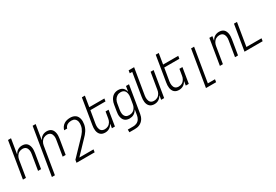

<svg xmlns="http://www.w3.org/2000/svg" viewBox="70 -1949 4860 3377"><g transform="rotate(-30 2500.0 -260.0)"><path d="M10 0 131 -735H192L143 -435Q154 -455 170 -473.5Q186 -492 206.5 -504.5Q227 -517 249.5 -522.5Q272 -528 294 -528Q321 -528 346 -520.5Q371 -513 389 -496Q407 -479 417 -456Q427 -433 431 -407.5Q435 -382 433.5 -355.5Q432 -329 428 -302L378 0H317L368 -311Q372 -331 372.5 -350Q373 -369 370 -387Q367 -405 359.5 -421.5Q352 -438 339 -450Q326 -462 308.5 -467.5Q291 -473 271 -473Q254 -473 236.5 -469Q219 -465 202.5 -456Q186 -447 172.5 -433.5Q159 -420 149.5 -403.5Q140 -387 134.5 -370Q129 -353 126 -335L71 0Z M474 215 631 -735H692L643 -435Q654 -455 670 -473.5Q686 -492 706.5 -504.5Q727 -517 749.5 -522.5Q772 -528 794 -528Q821 -528 846 -520.5Q871 -513 889 -496Q907 -479 917 -456Q927 -433 931 -407.5Q935 -382 933.5 -355.5Q932 -329 928 -302L878 0H817L868 -311Q872 -331 872.5 -350Q873 -369 870 -387Q867 -405 859.5 -421.5Q852 -438 839 -450Q826 -462 808.5 -467.5Q791 -473 771 -473Q754 -473 736.5 -469Q719 -465 702.5 -456Q686 -447 672.5 -433.5Q659 -420 649.5 -403.5Q640 -387 634.5 -370Q629 -353 626 -335L535 215Z M1342 215H974L983 160L1257 -126Q1276 -146 1294.5 -167Q1313 -188 1328 -211Q1343 -234 1353.5 -259.5Q1364 -285 1368 -311Q1372 -331 1372.5 -350.5Q1373 -370 1369.5 -388.5Q1366 -407 1357.5 -423Q1349 -439 1335.5 -451Q1322 -463 1304 -468Q1286 -473 1266 -473Q1246 -473 1225.5 -469Q1205 -465 1185.5 -455Q1166 -445 1152 -427.5Q1138 -410 1133 -389H1072Q1079 -421 1099 -449.5Q1119 -478 1147 -496Q1175 -514 1207 -521Q1239 -528 1271 -528Q1299 -528 1325.5 -521.5Q1352 -515 1373.5 -500Q1395 -485 1408.5 -462Q1422 -439 1428 -413Q1434 -387 1433.5 -359Q1433 -331 1428 -302Q1423 -273 1411.5 -243.5Q1400 -214 1383 -187Q1366 -160 1344.5 -135.5Q1323 -111 1300 -88L1063 160H1351Z M1679 8Q1652 8 1627.5 0.5Q1603 -7 1585 -24Q1567 -41 1556.5 -64Q1546 -87 1542.5 -112.5Q1539 -138 1540 -164.5Q1541 -191 1546 -218L1631 -735H1692L1657 -520H1964L1955 -465H1648L1605 -209Q1602 -189 1601.5 -170Q1601 -151 1604 -133Q1607 -115 1614 -98.5Q1621 -82 1634 -70Q1647 -58 1664.5 -52.5Q1682 -47 1702 -47Q1719 -47 1737 -51Q1755 -55 1771.5 -64Q1788 -73 1801 -86.5Q1814 -100 1824 -116.5Q1834 -133 1839 -150Q1844 -167 1847 -185L1868 -312H1929L1878 0H1817L1831 -85Q1819 -65 1803 -46.5Q1787 -28 1766.5 -15.5Q1746 -3 1723.5 2.5Q1701 8 1679 8Z M2048 215 2047 160H2157Q2175 160 2193.5 156.5Q2212 153 2230 144.5Q2248 136 2263 122.5Q2278 109 2288 92Q2298 75 2304 57Q2310 39 2313 21L2331 -87Q2318 -65 2301.5 -46.5Q2285 -28 2264.5 -15.5Q2244 -3 2220.5 2.5Q2197 8 2175 8Q2148 8 2123 0.5Q2098 -7 2079 -23.5Q2060 -40 2049.5 -63Q2039 -86 2034.5 -111.5Q2030 -137 2031.5 -164Q2033 -191 2038 -218L2058 -338Q2061 -361 2068 -384Q2075 -407 2086.5 -429Q2098 -451 2114.5 -470.5Q2131 -490 2152 -503Q2173 -516 2197 -522Q2221 -528 2244 -528Q2271 -528 2296 -521Q2321 -514 2339.5 -497.5Q2358 -481 2369 -458.5Q2380 -436 2385 -411L2403 -520H2464L2373 30Q2369 55 2360.5 79.5Q2352 104 2337.5 126.5Q2323 149 2302 167Q2281 185 2256.5 196Q2232 207 2207 211Q2182 215 2157 215ZM2198 -47Q2215 -47 2233.5 -50.5Q2252 -54 2269 -63Q2286 -72 2299.5 -85.5Q2313 -99 2323 -115.5Q2333 -132 2338.5 -149.5Q2344 -167 2347 -185L2367 -305Q2371 -325 2371.5 -344.5Q2372 -364 2369 -383Q2366 -402 2358.5 -419Q2351 -436 2337.5 -448.5Q2324 -461 2305.5 -467Q2287 -473 2267 -473Q2249 -473 2230.5 -469Q2212 -465 2195 -455Q2178 -445 2164.5 -431Q2151 -417 2141 -400Q2131 -383 2125.5 -365Q2120 -347 2117 -329L2097 -209Q2094 -189 2093.5 -170Q2093 -151 2096 -132.5Q2099 -114 2107 -97.5Q2115 -81 2128.5 -69Q2142 -57 2160 -52Q2178 -47 2198 -47Z M2679 8Q2652 8 2627.5 0.5Q2603 -7 2585 -24Q2567 -41 2556.5 -64Q2546 -87 2542.5 -112.5Q2539 -138 2540 -164.5Q2541 -191 2546 -218L2622 -680H2572L2581 -735H2692L2605 -209Q2602 -189 2601.5 -170Q2601 -151 2604 -133Q2607 -115 2614 -98.5Q2621 -82 2634 -70Q2647 -58 2664.5 -52.5Q2682 -47 2702 -47Q2719 -47 2737 -51Q2755 -55 2771.5 -64Q2788 -73 2801 -86.5Q2814 -100 2824 -116.5Q2834 -133 2839 -150Q2844 -167 2847 -185L2903 -520H2964L2878 0H2817L2831 -85Q2819 -65 2803 -46.5Q2787 -28 2766.5 -15.5Q2746 -3 2723.5 2.5Q2701 8 2679 8Z M3179 8Q3152 8 3127.5 0.5Q3103 -7 3085 -24Q3067 -41 3056.5 -64Q3046 -87 3042.5 -112.5Q3039 -138 3040 -164.5Q3041 -191 3046 -218L3131 -735H3192L3157 -520H3464L3455 -465H3148L3105 -209Q3102 -189 3101.5 -170Q3101 -151 3104 -133Q3107 -115 3114 -98.5Q3121 -82 3134 -70Q3147 -58 3164.5 -52.5Q3182 -47 3202 -47Q3219 -47 3237 -51Q3255 -55 3271.5 -64Q3288 -73 3301 -86.5Q3314 -100 3324 -116.5Q3334 -133 3339 -150Q3344 -167 3347 -185L3368 -312H3429L3378 0H3317L3331 -85Q3319 -65 3303 -46.5Q3287 -28 3266.5 -15.5Q3246 -3 3223.5 2.5Q3201 8 3179 8Z M3603 215 3725 -520H3786L3673 160H3818L3809 215Z M4010 0 4096 -520H4157L4143 -435Q4154 -455 4170 -473.5Q4186 -492 4206.5 -504.5Q4227 -517 4249.5 -522.5Q4272 -528 4294 -528Q4321 -528 4346 -520.5Q4371 -513 4389 -496Q4407 -479 4417 -456Q4427 -433 4431 -407.5Q4435 -382 4433.5 -355.5Q4432 -329 4428 -302L4378 0H4317L4368 -311Q4372 -331 4372.5 -350Q4373 -369 4370 -387Q4367 -405 4359.5 -421.5Q4352 -438 4339 -450Q4326 -462 4308.5 -467.5Q4291 -473 4271 -473Q4254 -473 4236.5 -469Q4219 -465 4202.5 -456Q4186 -447 4172.5 -433.5Q4159 -420 4149.5 -403.5Q4140 -387 4134.5 -370Q4129 -353 4126 -335L4071 0Z M4510 0 4596 -520H4657L4580 -55H4887L4878 0Z"/></g></svg>

Font: Iosevka Light
Style: Italic
Weight: 300
Italic angle: -9°
Monospace: yes
Designer: Belleve Invis
Foundry: Belleve Invis
Version: Version 32.5.0; ttfautohint (v1.8.4)